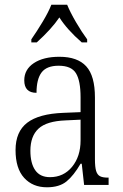

<svg xmlns="http://www.w3.org/2000/svg" viewBox="-20 -785 522 815"><path d="M46 -148Q46 -226 95.5 -264Q145 -302 249 -306L322 -309V-372Q322 -442 302.5 -474Q283 -506 229 -506Q178 -506 156.5 -477.5Q135 -449 135 -391Q83 -391 83 -444Q83 -490 123.5 -517Q164 -544 232 -544Q309 -544 346 -503.5Q383 -463 383 -371V-109Q383 -76 388 -59.5Q393 -43 404.5 -37Q416 -31 438 -31H441V0H337L327 -90H322Q293 -40 262.5 -15Q232 10 179 10Q119 10 82.5 -30Q46 -70 46 -148ZM322 -189V-277L259 -274Q178 -271 143.5 -239Q109 -207 109 -145Q109 -92 129.5 -62.5Q150 -33 192 -33Q250 -33 286 -77Q322 -121 322 -189ZM113 -618Q136 -651 161 -692.5Q186 -734 198 -765H265Q278 -733 302.5 -691Q327 -649 350 -618V-605H327Q265 -659 232 -711Q199 -662 136 -605H113Z"/></svg>

Font: Noto Serif NarrowLight
Style: Regular
Weight: 300
Width: 4
Designer: Monotype Design Team
Foundry: Monotype Imaging Inc.
Version: Version 1.001